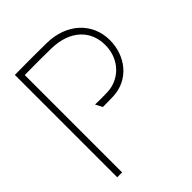

<svg xmlns="http://www.w3.org/2000/svg" viewBox="-206 -853 972 972"><g transform="rotate(-45 280.0 -367.0)"><path d="M100 0V-697C161 -698 229 -698 290 -697C426 -694 496 -617 496 -517C496 -410 419 -343 335 -340C306 -339 286 -339 246 -340L265 -303C286 -303 305 -303 339 -304C456 -308 530 -405 530 -517C530 -642 433 -731 294 -733C216 -734 143 -734 65 -733V0Z"/></g></svg>

Font: Kreadon Extra Light
Style: Regular
Weight: 200
Designer: kohakuno
Foundry: StudioGnu
Version: Version 1.000;Glyphs 3.1.2 (3151)